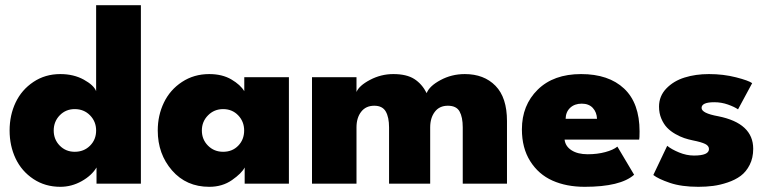

<svg xmlns="http://www.w3.org/2000/svg" viewBox="-20 -708 2958 740"><path d="M523 0H352V-62.5Q333.5 -31.5 294.8 -9.8Q256 12 212.5 12Q154 12 108.8 -18Q63.5 -48 40.2 -97Q17 -146 17 -205Q17 -264 40.2 -313Q63.5 -362 108.8 -392.2Q154 -422.5 212.5 -422.5Q264 -422.5 303 -401Q342 -379.5 350.5 -356.5V-688H523ZM268 -123Q303.5 -123 327 -146.5Q350.5 -170 350.5 -205Q350.5 -239.5 327 -263.5Q303.5 -287.5 268 -287.5Q233.5 -287.5 210.2 -263.5Q187 -239.5 187 -205Q187 -170.5 210.2 -146.8Q233.5 -123 268 -123Z M923 0V-62.5Q911.5 -40 874.2 -14Q837 12 786.5 12Q698 12 643 -51.2Q588 -114.5 588 -205Q588 -263.5 611.8 -312.8Q635.5 -362 681.5 -392.2Q727.5 -422.5 786.5 -422.5Q836.5 -422.5 871.8 -401.8Q907 -381 921.5 -356.5V-410.5H1093.5V0ZM840 -123Q875.5 -123 898.2 -146.5Q921 -170 921 -205Q921 -239.5 898 -263.5Q875 -287.5 840 -287.5Q805.5 -287.5 781.8 -263.5Q758 -239.5 758 -205Q758 -170.5 781.5 -146.8Q805 -123 840 -123Z M1771.5 -422.5Q1845.5 -422.5 1889.8 -377.2Q1934 -332 1934 -241.5V0H1763.5V-217Q1763.5 -256.5 1751.2 -278.5Q1739 -300.5 1706 -300.5Q1673.5 -300.5 1655.8 -277Q1638 -253.5 1638 -217V0H1479.5V-217Q1479.5 -256 1466.8 -278.2Q1454 -300.5 1422.5 -300.5Q1390 -300.5 1372 -277.2Q1354 -254 1354 -217V0H1182.5V-410.5H1354V-353.5Q1364 -378 1406.2 -400.2Q1448.5 -422.5 1496 -422.5Q1547 -422.5 1576.8 -403.5Q1606.5 -384.5 1624.5 -349Q1634.5 -376 1677.5 -399.2Q1720.5 -422.5 1771.5 -422.5Z M2156 -170Q2159 -144 2182.8 -128.8Q2206.5 -113.5 2245 -113.5Q2282 -113.5 2312.8 -121.8Q2343.5 -130 2359.5 -143L2424 -34.5Q2371.5 12 2233.5 12Q2163 12 2109.2 -12Q2055.5 -36 2023.5 -86.8Q1991.5 -137.5 1991.5 -209.5Q1991.5 -302.5 2052.5 -362.5Q2113.5 -422.5 2219.5 -422.5Q2326 -422.5 2385.5 -366.5Q2445 -310.5 2445 -201.5Q2445 -174.5 2443.5 -170ZM2281 -250Q2280 -275.5 2264.8 -292Q2249.5 -308.5 2222 -308.5Q2194.5 -308.5 2177.5 -292.5Q2160.5 -276.5 2160 -250Z M2712.5 -422.5Q2768 -422.5 2816.8 -410Q2865.5 -397.5 2879 -387.5L2824.5 -286.5Q2811 -296 2785.8 -305Q2760.5 -314 2733 -314Q2684 -314 2684 -292Q2684 -271.5 2748 -260Q2883 -233 2883 -134.5Q2883 -99.5 2869.5 -72.8Q2856 -46 2834.8 -30.2Q2813.5 -14.5 2784.5 -4.8Q2755.5 5 2728.5 8.5Q2701.5 12 2671.5 12Q2606.5 12 2561.8 -3.2Q2517 -18.5 2498 -33.5L2551.5 -146Q2568 -132.5 2597 -120.5Q2626 -108.5 2654.5 -108.5Q2712.5 -108.5 2712.5 -133.5Q2712.5 -146 2697.8 -153.2Q2683 -160.5 2650 -167Q2633 -170.5 2617.2 -175.8Q2601.5 -181 2583 -191.5Q2564.5 -202 2551.2 -215.8Q2538 -229.5 2529 -250.5Q2520 -271.5 2520 -297Q2520 -337.5 2548 -366.8Q2576 -396 2618.5 -409.2Q2661 -422.5 2712.5 -422.5Z"/></svg>

Font: League Spartan ExtraBold
Style: Regular
Weight: 800
Foundry: The League of Moveable Type
Version: Version 2.002